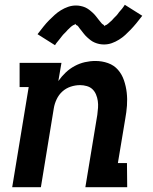

<svg xmlns="http://www.w3.org/2000/svg" viewBox="-20 -783 640 803"><path d="M31 0 100 -419H62V-520H237L224 -444Q238 -464 255 -480Q272 -496 292.5 -507Q313 -518 335 -523Q357 -528 379 -528Q407 -528 432 -519Q457 -510 473.5 -491Q490 -472 498.5 -447Q507 -422 510 -395.5Q513 -369 511 -341.5Q509 -314 504 -287L473 -101H511L512 0H337L387 -303Q389 -318 390 -332.5Q391 -347 389 -361Q387 -375 381.5 -388Q376 -401 366.5 -410Q357 -419 343 -423Q329 -427 315 -427Q295 -427 275.5 -420.5Q256 -414 241 -400.5Q226 -387 217 -368Q208 -349 205 -330L151 0ZM210 -594 137 -640Q150 -657 162 -672Q174 -687 185.5 -698.5Q197 -710 208.5 -720.5Q220 -731 234.5 -740Q249 -749 265 -754.5Q281 -760 298 -760Q303 -760 307.5 -759.5Q312 -759 317 -758Q322 -757 327 -755.5Q332 -754 336.5 -752Q341 -750 345 -747.5Q349 -745 352.5 -742.5Q356 -740 360 -736.5Q364 -733 368 -729.5Q372 -726 375 -722.5Q378 -719 381 -715.5Q384 -712 386.5 -708.5Q389 -705 391.5 -702Q394 -699 398 -694Q402 -689 405 -685.5Q408 -682 412 -680Q416 -678 415 -673Q415 -675 419.5 -676.5Q424 -678 427 -680Q430 -682 434 -685.5Q438 -689 439.5 -690.5Q441 -692 443.5 -694Q446 -696 448 -698Q450 -700 452 -702.5Q454 -705 456.5 -707.5Q459 -710 461.5 -712.5Q464 -715 467 -718Q470 -721 472.5 -724.5Q475 -728 477.5 -731.5Q480 -735 483.5 -738.5Q487 -742 490 -746Q493 -750 496 -754Q499 -758 502 -763L575 -717Q562 -700 550 -685.5Q538 -671 526.5 -659Q515 -647 503.5 -636.5Q492 -626 477.5 -617Q463 -608 447.5 -602.5Q432 -597 415 -597Q410 -597 405 -597.5Q400 -598 395 -599Q390 -600 385.5 -601.5Q381 -603 376 -605Q371 -607 367 -609.5Q363 -612 359.5 -614.5Q356 -617 352 -620.5Q348 -624 344 -627.5Q340 -631 337 -634.5Q334 -638 331 -641.5Q328 -645 325.5 -648.5Q323 -652 320.5 -655Q318 -658 314 -663Q310 -668 307.5 -672Q305 -676 300.5 -677.5Q296 -679 297 -684Q297 -682 292.5 -680.5Q288 -679 285 -677Q282 -675 278 -672Q274 -669 272.5 -667Q271 -665 268.5 -663Q266 -661 264 -659Q262 -657 260 -654.5Q258 -652 255.5 -649.5Q253 -647 250.5 -644.5Q248 -642 245 -639Q242 -636 239.5 -632.5Q237 -629 234.5 -626Q232 -623 229 -619Q226 -615 222.5 -611Q219 -607 216 -603Q213 -599 210 -594Z"/></svg>

Font: Iosevka Etoile
Style: Bold Italic
Weight: 700
Italic angle: -9°
Designer: Belleve Invis
Foundry: Belleve Invis
Version: Version 28.1.0; ttfautohint (v1.8.4)